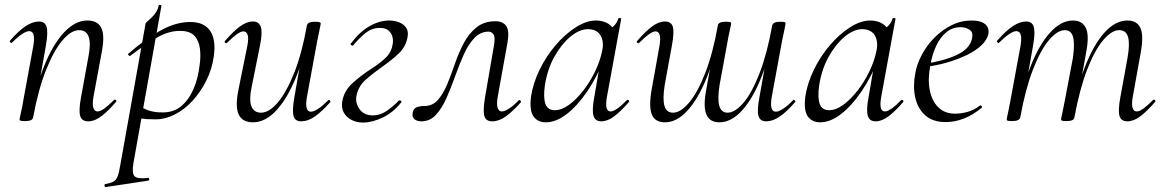

<svg xmlns="http://www.w3.org/2000/svg" viewBox="-20 -482 4711 777"><path d="M337 9Q311 9 304.5 -13Q298 -35 308 -89L337 -248Q360 -360 300 -360Q268 -360 233 -319Q198 -278 166.5 -199Q135 -120 114 -7L102 -8Q123 -125 158 -213Q193 -301 238.5 -350Q284 -399 333 -399Q376 -399 390.5 -368Q405 -337 391 -267L358 -89Q353 -59 358 -45Q363 -31 375 -31Q386 -31 403 -43.5Q420 -56 441 -77Q444 -81 448.5 -77Q453 -73 449 -69Q417 -32 390 -11.5Q363 9 337 9ZM82 8Q68 8 63.5 6.5Q59 5 59 2Q59 -2 64.5 -25Q70 -48 74 -74L115 -297Q125 -356 98 -356Q87 -356 69 -344Q51 -332 29 -310Q26 -306 21.5 -310.5Q17 -315 21 -318Q55 -357 83.5 -376Q112 -395 138 -395Q162 -395 168.5 -373.5Q175 -352 166 -299L114 -7Q112 8 82 8Z M408 275Q404 276 403 270Q402 264 406 263Q428 259 439 253Q450 247 456 231.5Q462 216 467 185L569 -386Q569 -389 576 -395Q583 -401 593 -410.5Q603 -420 611 -432Q619 -444 622 -459Q624 -463 629 -462Q634 -461 633 -457L520 178Q513 219 524.5 231Q536 243 578 238Q582 236 583.5 242Q585 248 580 249ZM610 1Q573 1 554.5 -2Q536 -5 522 -8L532 -60Q551 -47 576 -37Q601 -27 638 -27Q683 -27 713.5 -52.5Q744 -78 763 -121.5Q782 -165 788 -220Q793 -254 789 -285.5Q785 -317 767 -337Q749 -357 708 -357Q662 -357 615.5 -330Q569 -303 507 -256Q504 -254 500 -259Q496 -264 500 -265Q560 -318 624.5 -355.5Q689 -393 750 -393Q806 -393 830.5 -357Q855 -321 845 -253Q838 -202 815 -156Q792 -110 759.5 -74.5Q727 -39 688 -19Q649 1 610 1Z M1004 13Q961 13 946 -18.5Q931 -50 945 -119L981 -297Q987 -328 982 -341.5Q977 -355 965 -355Q954 -355 937 -342.5Q920 -330 899 -309Q895 -305 891 -309Q887 -313 891 -317Q924 -355 951 -375Q978 -395 1004 -395Q1028 -395 1035.5 -373Q1043 -351 1032 -297L1000 -138Q987 -80 997 -53Q1007 -26 1036 -26Q1069 -26 1104 -67Q1139 -108 1170.5 -187Q1202 -266 1222 -379L1235 -378Q1215 -261 1179.5 -173Q1144 -85 1099 -36Q1054 13 1004 13ZM1199 9Q1174 9 1168 -12.5Q1162 -34 1171 -87L1222 -379Q1225 -394 1254 -394Q1269 -394 1273.5 -392Q1278 -390 1278 -388Q1278 -384 1273 -361Q1268 -338 1263 -312L1222 -89Q1212 -30 1238 -30Q1250 -30 1268 -42Q1286 -54 1308 -76Q1311 -80 1315 -75.5Q1319 -71 1316 -68Q1281 -29 1253.5 -10Q1226 9 1199 9Z M1449 14Q1423 14 1402 3Q1381 -8 1371 -27Q1361 -46 1365 -71Q1372 -114 1406.5 -145.5Q1441 -177 1482 -203Q1526 -232 1545.5 -253Q1565 -274 1569 -303Q1572 -316 1568.5 -331.5Q1565 -347 1553 -358Q1541 -369 1517 -369Q1484 -369 1457.5 -347Q1431 -325 1409 -298Q1407 -296 1402 -299Q1397 -302 1399 -305Q1434 -352 1474.5 -375.5Q1515 -399 1555 -399Q1576 -399 1594.5 -392Q1613 -385 1623.5 -370Q1634 -355 1629 -330Q1622 -292 1592.5 -264.5Q1563 -237 1527 -212Q1490 -186 1459.5 -159Q1429 -132 1422 -91Q1418 -64 1435.5 -39.5Q1453 -15 1489 -15Q1519 -15 1545.5 -33.5Q1572 -52 1594 -75Q1597 -77 1601.5 -74.5Q1606 -72 1604 -68Q1572 -27 1529 -6.5Q1486 14 1449 14Z M1685 9Q1668 9 1657.5 0.5Q1647 -8 1650 -25Q1653 -43 1666.5 -48Q1680 -53 1697 -53Q1731 -53 1752.5 -78Q1774 -103 1790 -141.5Q1806 -180 1821 -224Q1836 -268 1856.5 -307Q1877 -346 1908 -371Q1939 -396 1985 -396Q2015 -396 2028.5 -377Q2042 -358 2034 -311L1994 -89Q1989 -59 1994 -45Q1999 -31 2011 -31Q2022 -31 2040 -42.5Q2058 -54 2078 -75Q2082 -79 2086 -75Q2090 -71 2087 -67Q2054 -30 2026.5 -10.5Q1999 9 1972 9Q1946 9 1940 -13Q1934 -35 1943 -89L1979 -298Q1985 -332 1977 -343Q1969 -354 1958 -354Q1924 -354 1899.5 -328Q1875 -302 1856.5 -260.5Q1838 -219 1821.5 -172.5Q1805 -126 1786.5 -84.5Q1768 -43 1744 -17Q1720 9 1685 9Z M2189 13Q2156 13 2139 -11Q2122 -35 2129 -91Q2137 -145 2163.5 -199.5Q2190 -254 2228.5 -299Q2267 -344 2310 -371.5Q2353 -399 2392 -399Q2411 -399 2428.5 -392.5Q2446 -386 2459 -370.5Q2472 -355 2474 -330L2431 -357Q2444 -359 2460.5 -373.5Q2477 -388 2482 -407Q2484 -410 2489.5 -409Q2495 -408 2494 -406L2436 -89Q2426 -31 2451 -31Q2462 -31 2479.5 -43.5Q2497 -56 2517 -77Q2520 -80 2524 -76Q2528 -72 2525 -69Q2493 -32 2466 -11.5Q2439 9 2413 9Q2389 9 2382 -13Q2375 -35 2385 -89L2409 -229L2426 -246Q2396 -170 2356 -111.5Q2316 -53 2273 -20Q2230 13 2189 13ZM2225 -36Q2253 -36 2283 -58Q2313 -80 2340.5 -115.5Q2368 -151 2388.5 -193.5Q2409 -236 2417 -277Q2425 -314 2410 -339Q2395 -364 2358 -364Q2323 -363 2287 -332.5Q2251 -302 2223 -251.5Q2195 -201 2185 -136Q2178 -86 2187.5 -61Q2197 -36 2225 -36Z M2671 -395Q2697 -395 2703 -373Q2709 -351 2699 -297L2670 -138Q2661 -81 2669 -53.5Q2677 -26 2704 -26Q2734 -26 2768.5 -66.5Q2803 -107 2834 -186.5Q2865 -266 2885 -379L2897 -378Q2877 -261 2842 -172.5Q2807 -84 2763 -35.5Q2719 13 2671 13Q2631 13 2618 -18.5Q2605 -50 2617 -119L2649 -297Q2654 -328 2649.5 -341.5Q2645 -355 2633 -355Q2622 -355 2605 -342.5Q2588 -330 2567 -309Q2563 -305 2559 -309Q2555 -313 2559 -317Q2592 -355 2619 -375Q2646 -395 2671 -395ZM3137 -394Q3152 -394 3155.5 -392.5Q3159 -391 3159 -388Q3159 -384 3154.5 -362Q3150 -340 3145 -317L3103 -89Q3093 -30 3120 -30Q3131 -30 3149.5 -42Q3168 -54 3189 -76Q3192 -80 3196.5 -75.5Q3201 -71 3197 -68Q3163 -29 3135 -10Q3107 9 3081 9Q3056 9 3049.5 -12.5Q3043 -34 3053 -87L3105 -379Q3109 -394 3137 -394ZM2916 -394Q2931 -394 2935 -392.5Q2939 -391 2939 -388Q2939 -384 2933.5 -360Q2928 -336 2924 -312L2892 -138Q2883 -81 2891 -53.5Q2899 -26 2924 -26Q2955 -26 2989.5 -67Q3024 -108 3054.5 -187.5Q3085 -267 3105 -379L3117 -378Q3097 -261 3062.5 -173Q3028 -85 2984 -36Q2940 13 2891 13Q2853 13 2839 -18Q2825 -49 2838 -119L2885 -379Q2887 -394 2916 -394Z M3299 13Q3266 13 3249 -11Q3232 -35 3239 -91Q3247 -145 3273.5 -199.5Q3300 -254 3338.5 -299Q3377 -344 3420 -371.5Q3463 -399 3502 -399Q3521 -399 3538.5 -392.5Q3556 -386 3569 -370.5Q3582 -355 3584 -330L3541 -357Q3554 -359 3570.5 -373.5Q3587 -388 3592 -407Q3594 -410 3599.5 -409Q3605 -408 3604 -406L3546 -89Q3536 -31 3561 -31Q3572 -31 3589.5 -43.5Q3607 -56 3627 -77Q3630 -80 3634 -76Q3638 -72 3635 -69Q3603 -32 3576 -11.5Q3549 9 3523 9Q3499 9 3492 -13Q3485 -35 3495 -89L3519 -229L3536 -246Q3506 -170 3466 -111.5Q3426 -53 3383 -20Q3340 13 3299 13ZM3335 -36Q3363 -36 3393 -58Q3423 -80 3450.5 -115.5Q3478 -151 3498.5 -193.5Q3519 -236 3527 -277Q3535 -314 3520 -339Q3505 -364 3468 -364Q3433 -363 3397 -332.5Q3361 -302 3333 -251.5Q3305 -201 3295 -136Q3288 -86 3297.5 -61Q3307 -36 3335 -36Z M3807 12Q3754 12 3723.5 -16Q3693 -44 3683.5 -89Q3674 -134 3684 -185Q3690 -222 3710.5 -260.5Q3731 -299 3762 -330Q3793 -361 3831 -380Q3869 -399 3912 -399Q3949 -399 3966.5 -384.5Q3984 -370 3980 -345Q3975 -321 3952 -299Q3929 -277 3893 -259.5Q3857 -242 3812.5 -229Q3768 -216 3720 -211L3722 -224Q3799 -235 3851.5 -259.5Q3904 -284 3913 -324Q3920 -351 3904 -361.5Q3888 -372 3868 -372Q3834 -372 3809 -351Q3784 -330 3768 -295Q3752 -260 3745 -218Q3734 -162 3742.5 -118Q3751 -74 3777 -48Q3803 -22 3845 -22Q3869 -22 3895 -29Q3921 -36 3946 -55Q3949 -57 3952.5 -53Q3956 -49 3953 -46Q3915 -15 3879 -1.5Q3843 12 3807 12Z M4542 9Q4517 9 4510.5 -13Q4504 -35 4514 -89L4543 -248Q4553 -305 4545 -332.5Q4537 -360 4509 -360Q4479 -360 4444.5 -319.5Q4410 -279 4379.5 -200Q4349 -121 4328 -7L4317 -8Q4337 -125 4371.5 -213.5Q4406 -302 4450 -350.5Q4494 -399 4542 -399Q4582 -399 4595.5 -368Q4609 -337 4596 -267L4564 -89Q4559 -59 4563.5 -45Q4568 -31 4580 -31Q4592 -31 4608.5 -43.5Q4625 -56 4646 -77Q4650 -81 4654 -77Q4658 -73 4654 -69Q4622 -32 4595 -11.5Q4568 9 4542 9ZM4077 8Q4062 8 4058 6.5Q4054 5 4054 2Q4054 -2 4059 -24Q4064 -46 4068 -69L4110 -297Q4120 -356 4093 -356Q4082 -356 4064 -344Q4046 -332 4024 -310Q4021 -306 4016.5 -310.5Q4012 -315 4016 -318Q4050 -357 4078.5 -376Q4107 -395 4133 -395Q4157 -395 4163.5 -373.5Q4170 -352 4161 -299L4109 -7Q4105 8 4077 8ZM4297 8Q4283 8 4278.5 6.5Q4274 5 4274 2Q4274 -2 4279.5 -26.5Q4285 -51 4289 -74L4322 -248Q4330 -305 4322.5 -332.5Q4315 -360 4289 -360Q4259 -360 4224.5 -319Q4190 -278 4159.5 -198.5Q4129 -119 4109 -7L4096 -8Q4116 -125 4150.5 -213Q4185 -301 4229.5 -350Q4274 -399 4322 -399Q4360 -399 4374.5 -368.5Q4389 -338 4375 -267L4328 -7Q4326 8 4297 8Z"/></svg>

Font: Cormorant
Style: Italic
Weight: 400
Italic angle: -10°
Designer: Christian Thalmann (Catharsis Fonts)
Foundry: Catharsis Fonts
Version: Version 4.000